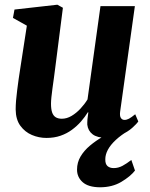

<svg xmlns="http://www.w3.org/2000/svg" viewBox="-20 -575 635 815"><path d="M177 10.5Q145 10.5 115.5 -2Q86 -14.5 66.5 -41Q47 -67.5 46.5 -110.5Q46.5 -127.5 48.2 -148.5Q50 -169.5 53 -192.8Q56 -216 59.2 -239.5Q62.5 -263 66 -284.5L94 -466L35 -499L41.5 -534.5L223.5 -555L247 -542L214.5 -287.5Q212 -266 208.8 -243.8Q205.5 -221.5 202.8 -200.5Q200 -179.5 198.2 -162.5Q196.5 -145.5 196.5 -135Q196.5 -112 201.2 -98Q206 -84 216.2 -77.5Q226.5 -71 242.5 -71Q263.5 -71 283.8 -83Q304 -95 321.5 -113.8Q339 -132.5 351.5 -153L406.5 -549H552.5L490 -101.5Q487.5 -83 493 -74.5Q498.5 -66 508.5 -66Q517.5 -66 527.5 -71.2Q537.5 -76.5 554 -90L567 -59.5Q560 -49 541.2 -32.2Q522.5 -15.5 494.5 -2.8Q466.5 10 431 10Q392.5 10 373 -5Q353.5 -20 350.5 -46Q350.5 -49.5 350.5 -55.5Q350.5 -61.5 351.2 -68.5Q352 -75.5 353 -83.2Q354 -91 355 -98L353 -98.5Q340.5 -78.5 323.8 -59.2Q307 -40 285.2 -24Q263.5 -8 236.8 1.2Q210 10.5 177 10.5ZM404 220Q354.5 219.5 330.8 198.2Q307 177 307 145Q307 114.5 322 89.2Q337 64 361.8 43.2Q386.5 22.5 415 6Q443.5 -10.5 470.5 -23.5L494 -34L528.5 -22.5Q494 -2 471.5 19Q449 40 438 60.5Q427 81 427 101Q426.5 121 436.2 129.8Q446 138.5 462.5 138.5Q482 138.5 499.8 129Q517.5 119.5 537.5 104L553 149Q533.5 174 495 197Q456.5 220 404 220Z"/></svg>

Font: Merriweather 48pt ExtraBold
Style: Italic
Weight: 800
Italic angle: -7.8°
Version: Version 2.101